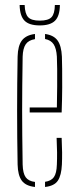

<svg xmlns="http://www.w3.org/2000/svg" viewBox="-20 -739 310 763"><path d="M50 -85Q49 -138.5 48.5 -192.2Q48 -246 48 -299.5Q48 -353 48.5 -406.8Q49 -460.5 50 -514Q51 -557 67 -578.2Q83 -599.5 119 -604V-583.5Q93.5 -579.5 82.2 -563Q71 -546.5 70 -514Q69 -450.5 68.5 -399.2Q68 -348 68 -300.2Q68 -252.5 68.5 -200.8Q69 -149 70 -85Q71 -50 82.2 -34.5Q93.5 -19 119 -16V4Q82 0 66.5 -21.2Q51 -42.5 50 -85ZM159 4V-16.5Q183.5 -20 194.2 -35.2Q205 -50.5 206 -85Q207 -107.5 206.8 -133.2Q206.5 -159 205 -191H225Q226.5 -159 226.8 -133Q227 -107 226 -85Q224 -42.5 210 -21.2Q196 0 159 4ZM98 -292V-312H206Q207 -356.5 207.2 -395.5Q207.5 -434.5 207.2 -464.8Q207 -495 206 -514Q204 -546.5 193.2 -563Q182.5 -579.5 159 -584V-604Q193 -599.5 208.5 -578.5Q224 -557.5 226 -514Q226.5 -496 227 -465Q227.5 -434 227.2 -390.5Q227 -347 225 -292ZM138 -638Q96 -638 77.5 -656.8Q59 -675.5 58 -719H78Q79 -684.5 91.8 -670.8Q104.5 -657 138 -657Q172 -657 184.8 -670.8Q197.5 -684.5 198 -719H218Q217.5 -675.5 198.8 -656.8Q180 -638 138 -638Z"/></svg>

Font: Big Shoulders Stencil Thin
Style: Regular
Weight: 100
Designer: Patric King
Foundry: XO Type Co
Version: Version 2.001